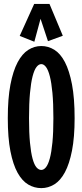

<svg xmlns="http://www.w3.org/2000/svg" viewBox="-20 -948 423 985"><path d="M362.8 -341.8Q362.8 -243.7 349.4 -175.3Q335.9 -106.9 313 -64.2Q290 -21.5 258.8 -2.2Q227.5 17.1 191.9 17.1Q156.2 17.1 125 -1.2Q93.8 -19.5 70.3 -61.5Q46.9 -103.5 33.4 -172.4Q20 -241.2 20 -341.8Q20 -442.9 33.4 -513.4Q46.9 -584 70.3 -628.2Q93.8 -672.4 125 -692.1Q156.2 -711.9 191.9 -711.9Q227.5 -711.9 258.8 -692.6Q290 -673.3 313 -629.4Q335.9 -585.4 349.4 -514.9Q362.8 -444.3 362.8 -341.8ZM253.9 -341.8Q253.9 -418.5 249 -471.2Q244.1 -523.9 235.6 -556.9Q227.1 -589.8 215.8 -604.5Q204.6 -619.1 191.9 -619.1Q178.7 -619.1 167.2 -604.2Q155.8 -589.4 147.2 -556.4Q138.7 -523.4 133.8 -470.5Q128.9 -417.5 128.9 -341.8Q128.9 -266.6 133.8 -215.6Q138.7 -164.6 147.2 -133.5Q155.8 -102.5 167.2 -89.4Q178.7 -76.2 191.9 -76.2Q204.6 -76.2 215.8 -90.1Q227.1 -104 235.6 -135.5Q244.1 -167 249 -217.8Q253.9 -268.6 253.9 -341.8ZM302.2 -764.6 226.1 -736.8 188 -851.6 156.2 -733.9 81.1 -763.7 155.3 -927.7H233.9Z"/></svg>

Font: Mouse Memoirs
Style: Regular
Weight: 400
Version: Version 1.000